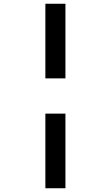

<svg xmlns="http://www.w3.org/2000/svg" viewBox="-20 -777 591 1024"><path d="M222 -757H329V-359H222ZM222 -171H329V227H222Z"/></svg>

Font: Noto IKEA Latin
Style: Bold
Weight: 700
Designer: Monotype Design Team
Foundry: Monotype Imaging Inc.
Version: Version 1.0